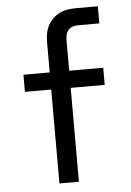

<svg xmlns="http://www.w3.org/2000/svg" viewBox="-53 -775 556 815"><g transform="rotate(-5 225.0 -367.5)"><path d="M167 0V-400H55V-473H167V-601Q167 -619 170 -637Q173 -655 181 -671Q189 -687 202 -700Q215 -713 231 -721Q247 -729 265 -732Q283 -735 301 -735H395V-662H301Q289 -662 278.5 -657.5Q268 -653 261 -644Q254 -635 252 -623.5Q250 -612 250 -601V-473H395V-400H250V0Z"/></g></svg>

Font: Iosevka Aile
Style: Regular
Weight: 400
Designer: Belleve Invis
Foundry: Belleve Invis
Version: Version 28.0.1; ttfautohint (v1.8.4)